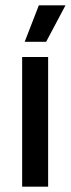

<svg xmlns="http://www.w3.org/2000/svg" viewBox="-20 -704 266 724"><path d="M63.5 0V-489H161.5V0ZM126.5 -684H226.5V-683L154 -546.5H73.5V-547.5Z"/></svg>

Font: Anek Gurmukhi Medium Medium
Style: Regular
Weight: 500
Version: Version 1.003